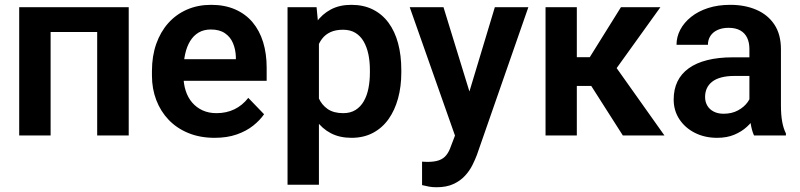

<svg xmlns="http://www.w3.org/2000/svg" viewBox="-20 -558 3295 791"><path d="M412.6 -528.3V-426.3H154.3V-528.3ZM188.5 -528.3V0H59.1V-528.3ZM510.3 -528.3V0H380.4V-528.3Z M864.3 9.8Q804.2 9.8 756.3 -9.8Q708.5 -29.3 675 -64.2Q641.6 -99.1 623.8 -145.8Q606 -192.4 606 -246.1V-265.6Q606 -326.7 623.5 -376.7Q641.1 -426.8 673.3 -462.9Q705.6 -499 750.5 -518.6Q795.4 -538.1 849.6 -538.1Q905.8 -538.1 948.7 -519.3Q991.7 -500.5 1020.5 -466.3Q1049.3 -432.1 1064 -384.5Q1078.6 -336.9 1078.6 -279.3V-225.1H664.6V-314H951.7V-323.7Q950.7 -354.5 939.9 -380.1Q929.2 -405.8 906.7 -421.1Q884.3 -436.5 848.6 -436.5Q819.8 -436.5 798.6 -424.1Q777.3 -411.6 763.4 -388.9Q749.5 -366.2 742.7 -335Q735.8 -303.7 735.8 -265.6V-246.1Q735.8 -212.9 744.9 -184.6Q753.9 -156.2 771.7 -135.5Q789.6 -114.7 814.7 -103.3Q839.8 -91.8 872.1 -91.8Q912.6 -91.8 945.6 -107.7Q978.5 -123.5 1002.9 -154.8L1067.9 -87.4Q1051.3 -63 1023.2 -40.5Q995.1 -18.1 955.6 -4.2Q916 9.8 864.3 9.8Z M1293.9 -426.8V203.1H1164.6V-528.3H1284.2ZM1633.3 -269.5V-259.3Q1633.3 -201.7 1619.9 -152.6Q1606.4 -103.5 1580.6 -67.1Q1554.7 -30.8 1516.4 -10.5Q1478 9.8 1428.2 9.8Q1379.4 9.8 1343.3 -9Q1307.1 -27.8 1282.2 -62.5Q1257.3 -97.2 1242.4 -143.3Q1227.5 -189.5 1220.2 -244.1V-276.9Q1227.5 -335 1242.4 -382.6Q1257.3 -430.2 1282.2 -465.1Q1307.1 -500 1343 -519Q1378.9 -538.1 1427.2 -538.1Q1477.5 -538.1 1515.9 -519Q1554.2 -500 1580.6 -464.4Q1606.9 -428.7 1620.1 -379.4Q1633.3 -330.1 1633.3 -269.5ZM1503.9 -259.3V-269.5Q1503.9 -304.7 1497.6 -334.7Q1491.2 -364.7 1478 -387.5Q1464.8 -410.2 1443.8 -422.9Q1422.9 -435.5 1393.1 -435.5Q1363.3 -435.5 1341.8 -425.8Q1320.3 -416 1306.6 -397.9Q1293 -379.9 1285.4 -355.2Q1277.8 -330.6 1275.4 -300.8V-219.7Q1279.8 -183.6 1292.5 -154.8Q1305.2 -126 1329.8 -108.9Q1354.5 -91.8 1394 -91.8Q1423.8 -91.8 1444.8 -105Q1465.8 -118.2 1479 -141.4Q1492.2 -164.6 1498 -194.8Q1503.9 -225.1 1503.9 -259.3Z M1877 -58.6 2018.6 -528.3H2156.7L1944.8 80.1Q1937.5 99.6 1926 122.6Q1914.6 145.5 1895.5 166.3Q1876.5 187 1847.9 200.2Q1819.3 213.4 1778.8 213.4Q1761.2 213.4 1747.6 210.9Q1733.9 208.5 1718.8 204.6V107.9Q1723.6 108.4 1730.2 108.6Q1736.8 108.9 1741.7 108.9Q1770 108.9 1788.6 102.3Q1807.1 95.7 1818.6 81.3Q1830.1 66.9 1837.9 43.9ZM1807.1 -528.3 1926.8 -139.2 1947.8 -2.9 1858.9 13.2 1668 -528.3Z M2356.4 -528.3V0H2227.5V-528.3ZM2700.7 -528.3 2467.8 -204.1H2330.6L2314.5 -322.3H2409.7L2538.1 -528.3ZM2545.9 0 2401.4 -226.6 2508.8 -293.9 2717.3 0Z M3067.4 -112.3V-356Q3067.4 -382.8 3058.1 -402.3Q3048.8 -421.9 3029.8 -432.6Q3010.7 -443.4 2981.4 -443.4Q2955.6 -443.4 2936.3 -434.6Q2917 -425.8 2906.7 -409.9Q2896.5 -394 2896.5 -373.5H2767.1Q2767.1 -406.2 2782.7 -435.8Q2798.3 -465.3 2827.4 -488.5Q2856.4 -511.7 2897.2 -524.9Q2938 -538.1 2988.8 -538.1Q3048.8 -538.1 3095.9 -517.8Q3143.1 -497.6 3170.2 -457Q3197.3 -416.5 3197.3 -355V-124.5Q3197.3 -85 3202.4 -56.9Q3207.5 -28.8 3217.8 -8.3V0H3086.4Q3077.1 -20 3072.3 -51Q3067.4 -82 3067.4 -112.3ZM3085.4 -321.8 3086.4 -245.1H3004.9Q2974.6 -245.1 2951.7 -239Q2928.7 -232.9 2914.1 -221.4Q2899.4 -210 2892.1 -194.1Q2884.8 -178.2 2884.8 -158.2Q2884.8 -138.7 2893.8 -123Q2902.8 -107.4 2920.2 -98.4Q2937.5 -89.4 2960.9 -89.4Q2995.1 -89.4 3020.5 -103.3Q3045.9 -117.2 3060.1 -137.2Q3074.2 -157.2 3075.2 -175.3L3112.3 -119.6Q3105.5 -99.6 3091.8 -77.1Q3078.1 -54.7 3056.6 -35.2Q3035.2 -15.6 3004.9 -2.9Q2974.6 9.8 2934.6 9.8Q2883.3 9.8 2842.8 -10.7Q2802.2 -31.2 2778.8 -66.9Q2755.4 -102.5 2755.4 -147.9Q2755.4 -189.9 2771 -222.2Q2786.6 -254.4 2817.4 -276.6Q2848.1 -298.8 2893.8 -310.3Q2939.5 -321.8 2998.5 -321.8Z"/></svg>

Font: Roboto SemiBold
Style: Regular
Weight: 600
Designer: Christian Robertson
Foundry: Google
Version: Version 3.009; 2024